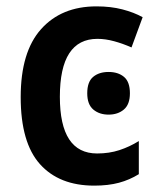

<svg xmlns="http://www.w3.org/2000/svg" viewBox="-20 -573 497 603"><path d="M276 10Q166 10 105.5 -57.5Q45 -125 45 -268Q45 -410 109 -481.5Q173 -553 283 -553Q328 -553 364.5 -543.5Q401 -534 428 -519L393 -424Q366 -436 338.5 -443.5Q311 -451 286 -451Q168 -451 168 -269Q168 -91 285 -91Q323 -91 355 -101.5Q387 -112 416 -130V-26Q387 -8 353.5 1Q320 10 276 10ZM321 -347Q351 -347 369.5 -331.5Q388 -316 388 -280Q388 -245 369 -229Q350 -213 321 -213Q292 -213 273 -229Q254 -245 254 -280Q254 -316 272.5 -331.5Q291 -347 321 -347Z"/></svg>

Font: Noto Sans SemiCondensed SemiBold
Style: Regular
Weight: 600
Width: 4
Designer: Monotype Design Team
Foundry: Monotype Imaging Inc.
Version: Version 2.013; ttfautohint (v1.8.4.7-5d5b)